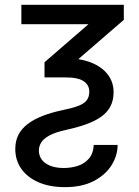

<svg xmlns="http://www.w3.org/2000/svg" viewBox="-20 -561 576 798"><path d="M68.8 -541H494.6V-478.5L217.8 -239.3H165V-302.2L347.7 -460.4H68.8ZM141.6 64Q141.6 98.1 169.7 117.7Q197.8 137.2 245.1 137.2Q274.9 137.2 302.5 128.7Q330.1 120.1 348.9 98.9Q367.7 77.6 369.6 41.5H468.8Q468.8 85.4 443.8 125.5Q418.9 165.5 370.1 191.2Q321.3 216.8 250 216.8Q187 216.8 140.6 196.8Q94.2 176.8 68.8 140.9Q43.5 105 43.5 58.1Q43.5 24.9 56.6 -0.7Q69.8 -26.4 95.5 -45.9Q121.1 -65.4 158 -79.6Q194.8 -93.8 241.2 -103.5Q281.2 -111.8 305.2 -120.8Q329.1 -129.9 340.1 -143.8Q351.1 -157.7 351.1 -180.2Q351.1 -207.5 327.9 -223.4Q304.7 -239.3 252 -239.3H212.9L218.8 -318.8H252Q313 -318.8 357.9 -301.3Q402.8 -283.7 427.5 -252Q452.1 -220.2 452.1 -177.7Q452.1 -143.6 438.7 -118.4Q425.3 -93.3 399.9 -75.4Q374.5 -57.6 338.6 -44.7Q302.7 -31.7 258.3 -22Q210.4 -11.7 185.5 2Q160.6 15.6 151.1 31.5Q141.6 47.4 141.6 64Z"/></svg>

Font: Inter 17pt
Style: Regular
Weight: 400
Version: Version 4.001;git-66647c0bb